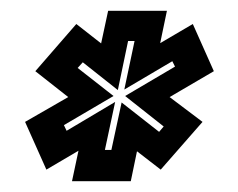

<svg xmlns="http://www.w3.org/2000/svg" viewBox="-20 -784 442 356"><path d="M113.5 -448 125.5 -504.5 66 -469.5 26.5 -558 106.5 -604 45.5 -652 121.5 -739.5 167.5 -703.5 180.5 -764H289.5L277 -704L337.5 -739.5L376.5 -652L294.5 -604L355.5 -558L278 -469.5L234 -503.5L222.5 -448ZM174.5 -506H186.5L205.5 -594L275 -539.5L283.5 -549.5L212 -606L304.5 -660.5L299.5 -670.5L210.5 -618L229.5 -708H217.5L198.5 -617L133.5 -668.5L124 -658L190.5 -606L98.5 -552L103.5 -541.5L193.5 -595Z"/></svg>

Font: Tourney
Style: Bold Italic
Weight: 700
Italic angle: -12°
Version: Version 1.015